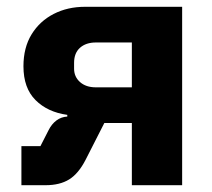

<svg xmlns="http://www.w3.org/2000/svg" viewBox="-20 -545 625 565"><path d="M43 0V-115H99L123 -162Q132 -180 146 -190.5Q160 -201 178 -202V-207Q120 -215 84.5 -250.5Q49 -286 49 -350Q49 -405 73 -444Q97 -483 138 -504Q179 -525 230 -525H516V0H368V-183H287L232 -75Q211 -34 183.5 -17Q156 0 114 0ZM262 -288H368V-420H262Q233 -420 215.5 -404.5Q198 -389 198 -360V-343Q198 -319 215.5 -303.5Q233 -288 262 -288Z"/></svg>

Font: IBM Plex Sans
Style: Regular
Weight: 400
Designer: Mike Abbink, Paul van der Laan, Pieter van Rosmalen
Foundry: Bold Monday
Version: Version 3.201